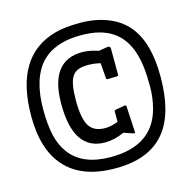

<svg xmlns="http://www.w3.org/2000/svg" viewBox="-118 -907 1068 1070"><g transform="rotate(-15 416.0 -372.0)"><path d="M421.4 45.9Q321.8 45.9 250.7 19.3Q179.7 -7.3 132.8 -58.6Q39.1 -160.2 39.1 -355.5Q39.1 -706.5 294.9 -773.9Q350.6 -788.6 435.8 -788.6Q521 -788.6 591.3 -762Q661.6 -735.4 706.1 -684.1Q792.5 -585 792.5 -384.3Q792.5 -175.3 709 -70.3Q616.7 45.9 421.4 45.9ZM133.8 -530.8Q113.3 -463.4 113.3 -375.7Q113.3 -288.1 127.2 -225.8Q141.1 -163.6 175.3 -118.2Q248 -21.5 409.7 -21.5Q650.9 -21.5 704.6 -216.8Q721.7 -278.8 721.7 -344.5Q721.7 -410.2 716.1 -457.5Q710.4 -504.9 697.3 -545.2Q684.1 -585.4 661.9 -617.9Q639.6 -650.4 606.7 -673.3Q573.7 -696.3 528.6 -708.5Q483.4 -720.7 420.2 -720.7Q356.9 -720.7 307.4 -706.1Q257.8 -691.4 223.4 -665.8Q189 -640.1 167.5 -605.5Q146 -570.8 133.8 -530.8ZM404.8 -627.9Q446.3 -627.9 497.6 -610.8L551.8 -619.6Q564.9 -619.6 565.9 -606.4L566.4 -455.6Q566.4 -447.3 559.1 -447.3L502.9 -445.8Q496.6 -445.8 496.1 -453.6L489.3 -541.5Q453.1 -550.3 418.2 -550.3Q383.3 -550.3 361.3 -541.7Q339.4 -533.2 326.2 -512.7Q302.2 -476.1 302.2 -374.5Q302.2 -269.5 331.1 -226.1Q357.9 -185.5 422.9 -185.5Q451.2 -185.5 495.6 -201.2V-262.2Q495.6 -267.6 503.4 -269.5L559.1 -279.3Q564.9 -279.3 566.4 -271.5L574.7 -121.6Q574.7 -115.7 566.9 -115.7L511.2 -134.3Q453.1 -108.4 400.4 -108.4Q218.3 -108.4 218.3 -377.9Q218.3 -627.9 404.8 -627.9Z"/></g></svg>

Font: Wellfleet
Style: Regular
Weight: 400
Designer: Riccardo De Franceschi
Foundry: Riccardo De Franceschi
Version: Version 1.002